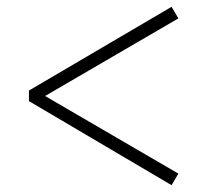

<svg xmlns="http://www.w3.org/2000/svg" viewBox="-20 -640 611 564"><path d="M65 -343V-374L484 -620L504 -586L97 -349V-367L504 -130L484 -96Z"/></svg>

Font: Source Han Serif JP VF
Style: Regular
Weight: 250
Designer: Ryoko NISHIZUKA 西塚涼子 (kana & ideographs); Frank Grießhammer (Latin, Greek & Cyrillic); Wenlong ZHANG 张文龙 (bopomofo); San
Foundry: Adobe
Version: Version 2.001;hotconv 1.1.0;makeotfexe 2.6.0